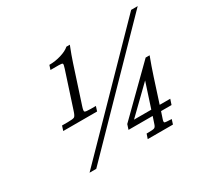

<svg xmlns="http://www.w3.org/2000/svg" viewBox="-123 -750 976 921"><g transform="rotate(-30 365.0 -289.5)"><path d="M538.1 -113.8 582.5 -250 442.4 -113.8ZM308.6 -236.3H121.1L129.4 -262.2H162.1Q190.4 -262.2 197.8 -266.6Q205.1 -271 212.9 -295.9L276.9 -492.2Q283.7 -512.7 281.2 -516.6Q278.8 -520.5 259.3 -520.5H214.4L222.2 -544.4Q254.9 -544.4 287.4 -554.2Q319.8 -564 336.4 -579.1H355.5Q336.4 -530.8 325.2 -496.1L259.8 -295.4Q251.5 -270.5 255.6 -266.4Q259.8 -262.2 288.1 -262.2H316.9ZM633.3 -84.5H575.2L562.5 -46.4Q557.6 -31.7 562.7 -29.3Q567.9 -26.9 600.6 -25.9L592.3 0H452.6L461.4 -25.9H469.7Q497.1 -25.9 504.4 -29.1Q511.7 -32.2 516.1 -46.4L528.8 -84.5H395L403.8 -111.8L639.6 -343.8H661.6Q643.1 -294.9 626.5 -243.7L584.5 -113.8H643.1ZM730 -576.7 167.5 0H130.4L693.8 -576.7Z"/></g></svg>

Font: RIT Rachana
Style: Italic
Weight: 400
Designer: Hussain KH
Version: 1.5.2